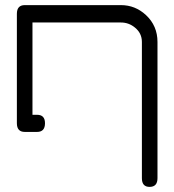

<svg xmlns="http://www.w3.org/2000/svg" viewBox="-20 -549 682 751"><path d="M565 182Q535 182 535 148V-385Q535 -419 508 -441Q484 -461 453 -461H107V-100H125Q156 -100 156 -67Q156 -33 125 -33H77Q46 -33 46 -67V-495Q46 -529 77 -529H453Q509 -529 551 -490Q596 -448 596 -385V148Q596 182 565 182Z"/></svg>

Font: LuenTai2017
Style: Regular
Weight: 400
Designer: LuenTai
Foundry: Microsoft Corpration
Version: Version 1.00 November 27, 2016, initial release